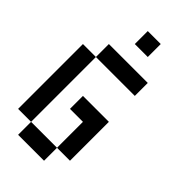

<svg xmlns="http://www.w3.org/2000/svg" viewBox="-273 -1073 1047 1047"><g transform="rotate(45 250.0 -550.0)"><path d="M0 -200V-700H100V-200ZM100 -200H300V-100H100ZM100 -700V-800H400V-700ZM200 -400V-500H400V-200H300V-400ZM200 -900V-1000H300V-900Z"/></g></svg>

Font: GalmuriMono9 Regular
Style: Regular
Weight: 400
Designer: Lee Minseo (quiple)
Version: Version 2.399;hotconv 1.1.1;makeotfexe 2.6.0 DEVELOPMENT